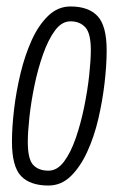

<svg xmlns="http://www.w3.org/2000/svg" viewBox="-20 -564 370 594"><path d="M130 10Q73 10 45 -19.5Q17 -49 17 -126Q17 -170 23.5 -225.5Q30 -281 43.5 -337Q57 -393 78 -439.5Q99 -486 129 -515Q159 -544 198 -544Q254 -544 282 -514Q310 -484 310 -408Q310 -363 303.5 -307Q297 -251 284 -195.5Q271 -140 249.5 -93.5Q228 -47 198.5 -18.5Q169 10 130 10ZM130 -36Q157 -36 178 -64Q199 -92 214.5 -137Q230 -182 240.5 -233.5Q251 -285 256 -331.5Q261 -378 261 -409Q261 -461 244 -479.5Q227 -498 198 -498Q171 -498 150 -469.5Q129 -441 113 -395.5Q97 -350 86.5 -299Q76 -248 71 -201.5Q66 -155 66 -125Q66 -72 82.5 -54Q99 -36 130 -36Z"/></svg>

Font: Georama Condensed Light
Style: Italic
Weight: 300
Width: 3
Italic angle: -9°
Designer: Jean-Baptiste Levee
Foundry: Production Type
Version: Version 1.000